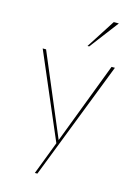

<svg xmlns="http://www.w3.org/2000/svg" viewBox="-139 -825 786 1099"><g transform="rotate(15 254.0 -275.5)"><path d="M60 -500H40L256 4L181 200H196L468 -500H448L264 -17ZM424 -751H394L284 -580H294Z"/></g></svg>

Font: Perun Thin
Style: Regular
Weight: 100
Foundry: Copyright (c) Stefan Peev, Context Ltd, 2016
Version: Version 1.089